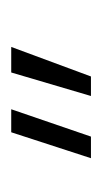

<svg xmlns="http://www.w3.org/2000/svg" viewBox="60 -585 182 342"><g transform="rotate(-90 151.0 -414.0)"><path d="M40.2 -343 86.4 -485H127.4L78.7 -343ZM151 -343 192.9 -485H238.4L185.8 -343Z"/></g></svg>

Font: Genos Thin
Style: Regular
Weight: 100
Designer: Robert E. Leuschke
Foundry: Robert E. Leuschke
Version: Version 1.010